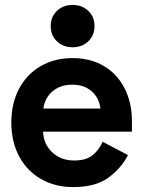

<svg xmlns="http://www.w3.org/2000/svg" viewBox="-20 -746 578 780"><path d="M26 -248Q26 -326 57.5 -385.5Q89 -445 145.5 -477.5Q202 -510 275 -510Q347 -510 401.5 -478Q456 -446 486 -387.5Q516 -329 516 -254V-211H155Q157 -160 192.5 -127Q228 -94 281 -94Q329 -94 355.5 -115Q382 -136 397 -170L500 -116Q472 -62 420 -24Q368 14 277 14Q204 14 147 -18.5Q90 -51 58 -110.5Q26 -170 26 -248ZM388 -305Q383 -348 352.5 -375Q322 -402 274 -402Q225 -402 193.5 -375Q162 -348 156 -305ZM186 -640Q186 -678 211.5 -702Q237 -726 275 -726Q313 -726 338.5 -702Q364 -678 364 -640Q364 -602 338.5 -578Q313 -554 275 -554Q237 -554 211.5 -578Q186 -602 186 -640Z"/></svg>

Font: Space Grotesk Variable
Style: Regular
Weight: 400
Designer: Florian Karsten (Space Grotesk), Colophon Foundry (Space Mono)
Foundry: Florian Karsten
Version: Version 1.106